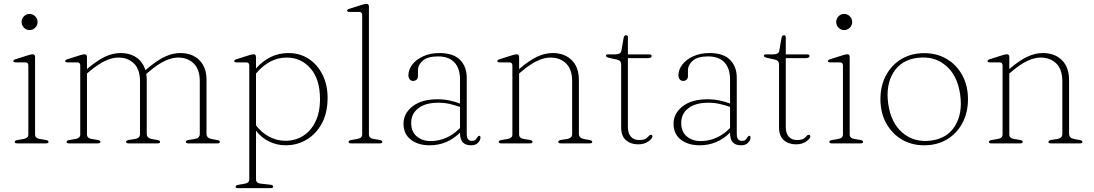

<svg xmlns="http://www.w3.org/2000/svg" viewBox="-20 -746 5692 999"><path d="M133.5 -589.5Q116.5 -589.5 104.5 -602Q92.5 -614.5 92.5 -631.5Q92.5 -649 104.5 -661.2Q116.5 -673.5 133.5 -673.5Q151 -673.5 163.2 -661Q175.5 -648.5 175.5 -631.5Q175.5 -614.5 163.2 -602Q151 -589.5 133.5 -589.5ZM162.5 -449.5V-46.5Q162.5 -27 187 -23L217 -18Q232.5 -15.5 232.5 -8Q232.5 0 219 0H69Q56.5 0 56.5 -8Q56.5 -15 71 -17.5L103 -23Q127.5 -27.5 127.5 -46V-405Q127.5 -421.5 111.5 -421.5H62.5Q49 -421.5 49 -428Q49 -434 61.5 -438L124.5 -458Q141.5 -463.5 150 -463.5Q162.5 -463.5 162.5 -449.5Z M432.5 -449.5V-386.5L434 -388Q487.5 -433 527.8 -451.5Q568 -470 607.5 -470Q656 -470 689.8 -446.8Q723.5 -423.5 736.5 -381L745 -388Q798.5 -433 838.8 -451.5Q879 -470 918.5 -470Q980 -470 1017.2 -433Q1054.5 -396 1054.5 -330V-49.5Q1054.5 -27.5 1082 -22.5L1109.5 -17.5Q1124 -15 1124 -8Q1124 0 1111.5 0H960.5Q947 0 947 -8Q947 -15.5 962 -18L994 -23Q1019.5 -27 1019.5 -49.5V-323Q1019.5 -385 988 -415.8Q956.5 -446.5 906 -446.5Q875 -446.5 838.5 -429.5Q802 -412.5 756 -374L741 -361.5Q743.5 -346.5 743.5 -330V-49.5Q743.5 -27.5 771 -22.5L798.5 -17.5Q813 -15 813 -8Q813 0 800.5 0H649.5Q636 0 636 -8Q636 -15.5 651 -18L683 -23Q708.5 -27 708.5 -49.5V-323Q708.5 -385 677 -415.8Q645.5 -446.5 595 -446.5Q564 -446.5 527.5 -429.5Q491 -412.5 445 -374L432.5 -363.5V-46.5Q432.5 -27 457 -23L487 -18Q502.5 -15.5 502.5 -8Q502.5 0 489 0H339Q326.5 0 326.5 -8Q326.5 -15 341 -17.5L373 -23Q397.5 -27.5 397.5 -46V-405Q397.5 -421.5 381.5 -421.5H332.5Q319 -421.5 319 -428Q319 -434 331.5 -438L394.5 -458Q411.5 -463.5 420 -463.5Q432.5 -463.5 432.5 -449.5Z M1312 -449.5V-390Q1383.5 -470 1481 -470Q1540 -470 1586 -440Q1632 -410 1658.2 -357.2Q1684.5 -304.5 1684.5 -237Q1684.5 -159.5 1654.8 -104.2Q1625 -49 1575.5 -19.5Q1526 10 1466.5 10Q1420.5 10 1380.2 -9.8Q1340 -29.5 1312 -65.5V186.5Q1312 207 1336.5 209.5L1386 215Q1401.5 216.5 1401.5 225Q1401.5 233 1388 233H1218.5Q1206 233 1206 225Q1206 218 1220.5 215.5L1252.5 210Q1277 206 1277 187V-405Q1277 -421.5 1261 -421.5H1212Q1198.5 -421.5 1198.5 -428Q1198.5 -434 1211 -438L1274 -458Q1291 -463.5 1299.5 -463.5Q1312 -463.5 1312 -449.5ZM1471.5 -446.5Q1382 -446.5 1312 -363.5V-93.5Q1341 -55.5 1381 -34.5Q1421 -13.5 1465 -13.5Q1515.5 -13.5 1556.2 -38.5Q1597 -63.5 1621 -112.2Q1645 -161 1645 -231Q1645 -333.5 1595.8 -390Q1546.5 -446.5 1471.5 -446.5Z M1899.5 -712V-46.5Q1899.5 -27 1924 -23L1954 -18Q1969.5 -15.5 1969.5 -8Q1969.5 0 1956 0H1806Q1793.5 0 1793.5 -8Q1793.5 -15 1808 -17.5L1840 -23Q1864.5 -27.5 1864.5 -46V-667.5Q1864.5 -684 1848.5 -684H1799.5Q1786 -684 1786 -690.5Q1786 -696.5 1798.5 -700.5L1861.5 -720.5Q1878.5 -726 1887 -726Q1899.5 -726 1899.5 -712Z M2079.5 -102.5Q2079.5 -156 2126.8 -192.8Q2174 -229.5 2256.5 -229.5Q2289 -229.5 2318.5 -223.2Q2348 -217 2373.5 -207.5V-331.5Q2373.5 -391 2344 -421.8Q2314.5 -452.5 2259.5 -452.5Q2205 -452.5 2179.8 -430.5Q2154.5 -408.5 2154.5 -379V-350Q2154.5 -337.5 2147.2 -331.2Q2140 -325 2129 -325Q2118.5 -325 2111.8 -333.2Q2105 -341.5 2105 -354Q2105 -383.5 2125.2 -410Q2145.5 -436.5 2182 -453.2Q2218.5 -470 2267 -470Q2338.5 -470 2373.5 -434.8Q2408.5 -399.5 2408.5 -341.5V-50Q2408.5 -29.5 2415.8 -21.2Q2423 -13 2434.5 -13Q2449.5 -13 2455 -19.5Q2460.5 -26 2464 -32Q2468.5 -39.5 2473.5 -39.5Q2480 -39.5 2480 -30.5Q2480 -16.5 2467.2 -3.2Q2454.5 10 2431 10Q2402 10 2387.8 -5.5Q2373.5 -21 2373.5 -56Q2307 10 2215 10Q2156 10 2117.8 -19.2Q2079.5 -48.5 2079.5 -102.5ZM2119.5 -106.5Q2119.5 -61 2148.2 -36.5Q2177 -12 2221 -12Q2262.5 -12 2302 -29.2Q2341.5 -46.5 2373.5 -80V-189.5Q2348.5 -198.5 2320.5 -205Q2292.5 -211.5 2260.5 -211.5Q2194 -211.5 2156.8 -183Q2119.5 -154.5 2119.5 -106.5Z M2681 -449.5V-386.5L2682.5 -388Q2735.5 -433 2776 -451.5Q2816.5 -470 2856 -470Q2917.5 -470 2954.8 -433Q2992 -396 2992 -330V-49.5Q2992 -27.5 3019.5 -22.5L3047 -17.5Q3061.5 -15 3061.5 -8Q3061.5 0 3049 0H2898Q2884.5 0 2884.5 -8Q2884.5 -15.5 2899.5 -18L2931.5 -23Q2957 -27 2957 -49.5V-323Q2957 -385 2925.5 -415.8Q2894 -446.5 2843.5 -446.5Q2812.5 -446.5 2775.8 -429.5Q2739 -412.5 2693.5 -374L2681 -363.5V-46.5Q2681 -27 2705.5 -23L2735.5 -18Q2751 -15.5 2751 -8Q2751 0 2737.5 0H2587.5Q2575 0 2575 -8Q2575 -15 2589.5 -17.5L2621.5 -23Q2646 -27.5 2646 -46V-405Q2646 -421.5 2630 -421.5H2581Q2567.5 -421.5 2567.5 -428Q2567.5 -434 2580 -438L2643 -458Q2660 -463.5 2668.5 -463.5Q2681 -463.5 2681 -449.5Z M3188.5 -436.5 3155.5 -443.5Q3141.5 -446.5 3137.2 -449.5Q3133 -452.5 3133 -456Q3133 -463 3144 -463H3178.5Q3210 -463 3213 -481L3224.5 -547Q3227 -562.5 3237 -562.5Q3247 -562.5 3247 -552.5V-463H3357.5Q3370.5 -463 3370.5 -454.5Q3370.5 -443.5 3349.5 -443.5H3247V-85.5Q3247 -52.5 3262.5 -35Q3278 -17.5 3304.5 -17.5Q3329 -17.5 3339.5 -24.2Q3350 -31 3355 -37.8Q3360 -44.5 3367 -44.5Q3374.5 -44.5 3374.5 -36Q3374.5 -25 3353.5 -10Q3332.5 5 3299.5 5Q3261.5 5 3236.8 -16.8Q3212 -38.5 3212 -82.5V-409.5Q3212 -420.5 3207 -427Q3202 -433.5 3188.5 -436.5Z M3484.5 -102.5Q3484.5 -156 3531.8 -192.8Q3579 -229.5 3661.5 -229.5Q3694 -229.5 3723.5 -223.2Q3753 -217 3778.5 -207.5V-331.5Q3778.5 -391 3749 -421.8Q3719.5 -452.5 3664.5 -452.5Q3610 -452.5 3584.8 -430.5Q3559.5 -408.5 3559.5 -379V-350Q3559.5 -337.5 3552.2 -331.2Q3545 -325 3534 -325Q3523.5 -325 3516.8 -333.2Q3510 -341.5 3510 -354Q3510 -383.5 3530.2 -410Q3550.5 -436.5 3587 -453.2Q3623.5 -470 3672 -470Q3743.5 -470 3778.5 -434.8Q3813.5 -399.5 3813.5 -341.5V-50Q3813.5 -29.5 3820.8 -21.2Q3828 -13 3839.5 -13Q3854.5 -13 3860 -19.5Q3865.5 -26 3869 -32Q3873.5 -39.5 3878.5 -39.5Q3885 -39.5 3885 -30.5Q3885 -16.5 3872.2 -3.2Q3859.5 10 3836 10Q3807 10 3792.8 -5.5Q3778.5 -21 3778.5 -56Q3712 10 3620 10Q3561 10 3522.8 -19.2Q3484.5 -48.5 3484.5 -102.5ZM3524.5 -106.5Q3524.5 -61 3553.2 -36.5Q3582 -12 3626 -12Q3667.5 -12 3707 -29.2Q3746.5 -46.5 3778.5 -80V-189.5Q3753.5 -198.5 3725.5 -205Q3697.5 -211.5 3665.5 -211.5Q3599 -211.5 3561.8 -183Q3524.5 -154.5 3524.5 -106.5Z M4010 -436.5 3977 -443.5Q3963 -446.5 3958.8 -449.5Q3954.5 -452.5 3954.5 -456Q3954.5 -463 3965.5 -463H4000Q4031.5 -463 4034.5 -481L4046 -547Q4048.5 -562.5 4058.5 -562.5Q4068.5 -562.5 4068.5 -552.5V-463H4179Q4192 -463 4192 -454.5Q4192 -443.5 4171 -443.5H4068.5V-85.5Q4068.5 -52.5 4084 -35Q4099.5 -17.5 4126 -17.5Q4150.5 -17.5 4161 -24.2Q4171.5 -31 4176.5 -37.8Q4181.5 -44.5 4188.5 -44.5Q4196 -44.5 4196 -36Q4196 -25 4175 -10Q4154 5 4121 5Q4083 5 4058.2 -16.8Q4033.5 -38.5 4033.5 -82.5V-409.5Q4033.5 -420.5 4028.5 -427Q4023.5 -433.5 4010 -436.5Z M4372 -589.5Q4355 -589.5 4343 -602Q4331 -614.5 4331 -631.5Q4331 -649 4343 -661.2Q4355 -673.5 4372 -673.5Q4389.5 -673.5 4401.8 -661Q4414 -648.5 4414 -631.5Q4414 -614.5 4401.8 -602Q4389.5 -589.5 4372 -589.5ZM4401 -449.5V-46.5Q4401 -27 4425.5 -23L4455.5 -18Q4471 -15.5 4471 -8Q4471 0 4457.5 0H4307.5Q4295 0 4295 -8Q4295 -15 4309.5 -17.5L4341.5 -23Q4366 -27.5 4366 -46V-405Q4366 -421.5 4350 -421.5H4301Q4287.5 -421.5 4287.5 -428Q4287.5 -434 4300 -438L4363 -458Q4380 -463.5 4388.5 -463.5Q4401 -463.5 4401 -449.5Z M4789 -469.5Q4855 -469.5 4906.5 -438.8Q4958 -408 4987.2 -354Q5016.5 -300 5016.5 -230Q5016.5 -160 4987.5 -105.8Q4958.5 -51.5 4907.2 -20.8Q4856 10 4788.5 10Q4722.5 10 4671.2 -20.8Q4620 -51.5 4590.5 -105.8Q4561 -160 4561 -229.5Q4561 -300 4590 -354Q4619 -408 4670.2 -438.8Q4721.5 -469.5 4789 -469.5ZM4823.5 -14.5Q4908.5 -25 4949 -90.8Q4989.5 -156.5 4976 -253.5Q4961.5 -354.5 4900.8 -405.2Q4840 -456 4754 -445Q4669 -434.5 4628.5 -368.8Q4588 -303 4601.5 -206Q4616 -105.5 4676.8 -54.5Q4737.5 -3.5 4823.5 -14.5Z M5231.5 -449.5V-386.5L5233 -388Q5286 -433 5326.5 -451.5Q5367 -470 5406.5 -470Q5468 -470 5505.2 -433Q5542.5 -396 5542.5 -330V-49.5Q5542.5 -27.5 5570 -22.5L5597.5 -17.5Q5612 -15 5612 -8Q5612 0 5599.5 0H5448.5Q5435 0 5435 -8Q5435 -15.5 5450 -18L5482 -23Q5507.5 -27 5507.5 -49.5V-323Q5507.5 -385 5476 -415.8Q5444.5 -446.5 5394 -446.5Q5363 -446.5 5326.2 -429.5Q5289.5 -412.5 5244 -374L5231.5 -363.5V-46.5Q5231.5 -27 5256 -23L5286 -18Q5301.5 -15.5 5301.5 -8Q5301.5 0 5288 0H5138Q5125.5 0 5125.5 -8Q5125.5 -15 5140 -17.5L5172 -23Q5196.5 -27.5 5196.5 -46V-405Q5196.5 -421.5 5180.5 -421.5H5131.5Q5118 -421.5 5118 -428Q5118 -434 5130.5 -438L5193.5 -458Q5210.5 -463.5 5219 -463.5Q5231.5 -463.5 5231.5 -449.5Z"/></svg>

Font: Fraunces 9pt Thin
Style: Regular
Weight: 100
Version: Version 1.000;[b76b70a41]